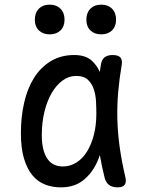

<svg xmlns="http://www.w3.org/2000/svg" viewBox="-20 -797 640 827"><path d="M242 10Q206 10 174.5 -2Q143 -14 120 -41.5Q97 -69 83.5 -113.5Q70 -158 70 -224Q70 -293 84 -354.5Q98 -416 126.5 -461.5Q155 -507 198.5 -533.5Q242 -560 300 -560Q348 -560 375 -536Q397 -516 410 -487Q412 -502 414 -516Q418 -541 431 -550.5Q444 -560 465 -560Q489 -560 498.5 -549.5Q508 -539 504 -516Q494 -457 489 -399.5Q484 -342 485.5 -283.5Q487 -225 495.5 -163.5Q504 -102 520 -34Q525 -12 517 -1Q509 10 486 10Q463 10 449 -1Q435 -12 430 -34Q418 -83 410 -129Q404 -111 396 -94Q374 -48 336.5 -19Q299 10 242 10ZM251 -80Q282 -80 308.5 -96.5Q335 -113 354 -143Q373 -173 384 -215Q395 -257 395 -308Q395 -332 393.5 -360.5Q392 -389 384 -413Q376 -437 358.5 -453.5Q341 -470 308 -470Q277 -470 250 -450.5Q223 -431 203 -397Q183 -363 171.5 -316Q160 -269 160 -215Q160 -151 182.5 -115.5Q205 -80 251 -80ZM416 -649Q387 -649 369.5 -666Q352 -683 352 -712Q352 -742 369.5 -759.5Q387 -777 416 -777Q445 -777 462.5 -759.5Q480 -742 480 -712Q480 -683 462.5 -666Q445 -649 416 -649ZM194 -649Q165 -649 147.5 -666Q130 -683 130 -712Q130 -742 147.5 -759.5Q165 -777 194 -777Q223 -777 240.5 -759.5Q258 -742 258 -712Q258 -683 240.5 -666Q223 -649 194 -649Z"/></svg>

Font: Maple Mono NL
Style: Regular
Weight: 400
Monospace: yes
Designer: subframe7536
Version: Version 7.000